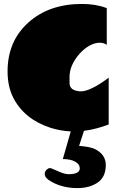

<svg xmlns="http://www.w3.org/2000/svg" viewBox="-20 -651 647 979"><path d="M391.6 -185.1Q440.9 -185.1 534.2 -254.9V-16.1Q469.2 8.3 408.2 16.1L383.3 92.8L394 93.8Q443.8 98.6 464.8 109.4Q519.5 137.2 519.5 190.9Q519 252.4 477.3 280.3Q435.5 308.1 375 308.1Q289.1 308.1 227.1 266.1Q208 251 208 237.5Q208 224.1 217 215.1Q226.1 206.1 233.4 206.1Q240.7 206.1 250.2 210.9Q259.8 215.8 286.1 226.6Q312.5 237.3 331.1 237.3Q386.7 236.3 386.7 208Q386.7 208 386.7 207.5Q386.2 194.3 378.9 186Q356 160.2 300.3 160.2L340.8 19Q288.1 16.6 238.8 1Q103.5 -42.5 46.9 -154.3Q18.6 -210.9 18.6 -287.1Q18.6 -440.4 124 -535.6Q229.5 -630.9 398.4 -630.9Q468.3 -630.9 524.4 -609.9V-421.9Q511.2 -433.1 487.3 -433.1Q463.4 -433.1 436 -418Q408.7 -402.8 386.2 -377.4Q334.5 -319.3 334.5 -257.8Q334.5 -257.3 334.7 -226.3Q335 -195.3 372.1 -187.5Q381.8 -185.5 391.6 -185.1Z"/></svg>

Font: Fz Rammetto One
Style: Regular
Weight: 400
Designer: Vernon Adams
Foundry: Vernon Adams
Version: Vit hóa bi c Thuy @ FontZin.Com